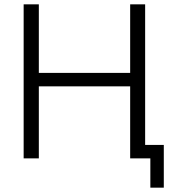

<svg xmlns="http://www.w3.org/2000/svg" viewBox="-20 -730 816 885"><path d="M649 -62H735V135H673V0H580V-332H159V0H89V-710H159V-394H580V-710H649Z"/></svg>

Font: Raleway-v4020
Style: Regular
Weight: 400
Designer: Matt McInerney, Pablo Impallari, Rodrigo Fuenzalida
Foundry: Matt McInerney, Pablo Impallari, Rodrigo Fuenzalida
Version: Version 4.020;PS 004.020;hotconv 1.0.88;makeotf.lib2.5.64775